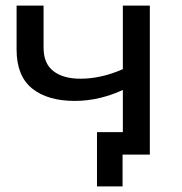

<svg xmlns="http://www.w3.org/2000/svg" viewBox="-20 -550 646 683"><path d="M246 -191Q149 -191 94 -235.5Q39 -280 39 -374V-530H135V-380Q135 -324 170 -297Q205 -270 266 -270Q340 -270 417 -304V-530H513V0H416V113H325V-80H417V-230Q378 -212 337 -202Q292 -191 246 -191Z"/></svg>

Font: Montserrat Z Med
Style: Regular
Weight: 500
Designer: Julieta Ulanovsky
Foundry: Julieta Ulanovsky
Version: Version 8.000